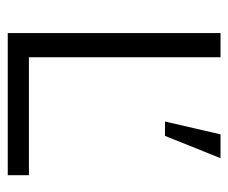

<svg xmlns="http://www.w3.org/2000/svg" viewBox="-68 -536 603 508"><g transform="rotate(90 234.0 -281.5)"><path d="M67 -10V-563H131V-10ZM67 0V-56H443V0ZM301 -416 335 -563H398L339 -416Z"/></g></svg>

Font: Darker Grotesque Light Medium
Style: Regular
Weight: 500
Version: Version 1.000;gftools[0.9.28]